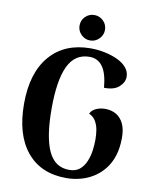

<svg xmlns="http://www.w3.org/2000/svg" viewBox="-97 -969 850 1056"><g transform="rotate(10 328.0 -441.0)"><path d="M346 14Q204 14 125.5 -81Q47 -176 47 -349Q47 -522 129 -617Q211 -712 356 -712Q395 -712 434 -704Q473 -696 505.5 -681Q538 -666 557.5 -643.5Q577 -621 577 -592Q577 -561 549 -535.5Q521 -510 465 -511Q458 -591 431 -628Q404 -665 358 -665Q276 -665 238.5 -586Q201 -507 201 -349Q201 -191 237.5 -112Q274 -33 354 -33Q390 -33 412 -51Q434 -69 446.5 -98Q459 -127 463.5 -160Q468 -193 468 -222Q468 -248 464 -274Q460 -300 447.5 -322.5Q435 -345 409 -357Q419 -378 442.5 -388Q466 -398 492 -398Q527 -398 553.5 -382.5Q580 -367 595 -336Q610 -305 610 -257Q610 -201 596 -157Q582 -113 556.5 -81Q531 -49 498 -28Q465 -7 426 3.5Q387 14 346 14ZM344 -754Q315 -754 294 -775Q273 -796 273 -825Q273 -855 294 -875.5Q315 -896 344 -896Q373 -896 394 -875.5Q415 -855 415 -825Q415 -796 394 -775Q373 -754 344 -754Z"/></g></svg>

Font: Arima Thin
Style: Regular
Weight: 100
Designer: Joana Correia and Natanael Gama
Foundry: NDISCOVER
Version: Version 1.101;gftools[0.9.23]